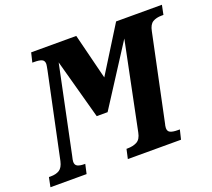

<svg xmlns="http://www.w3.org/2000/svg" viewBox="-141 -871 1136 1028"><g transform="rotate(-20 427.5 -357.0)"><path d="M-9 -54H2Q32 -54 51 -66Q70 -78 78 -113L179 -592Q185 -622 185 -628Q185 -647 171 -653.5Q157 -660 128 -660H117L130 -714H387L452 -454L614 -714H875L864 -660H854Q823 -660 803 -648Q783 -636 776 -600L673 -110Q672 -106 670.5 -99.5Q669 -93 669 -86Q669 -67 683.5 -60.5Q698 -54 726 -54H737L724 0H421L433 -54H438Q471 -54 493 -66Q515 -78 522 -114L624 -613L405 -273H343L250 -613L147 -119Q141 -95 141 -86Q141 -67 155 -60.5Q169 -54 193 -54H198L186 0H-20Z"/></g></svg>

Font: Noto Serif CondExtraBold
Style: Italic
Weight: 800
Width: 3
Italic angle: -12°
Designer: Monotype Design Team
Foundry: Monotype Imaging Inc.
Version: Version 1.001